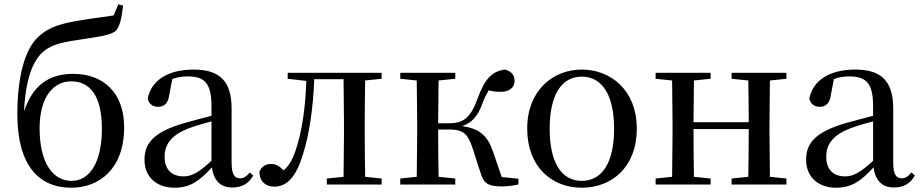

<svg xmlns="http://www.w3.org/2000/svg" viewBox="-20 -862 4302 897"><path d="M314 -17C228 -17 165 -100 165 -262C165 -410 230 -482 313 -482C399 -482 456 -416 456 -261C456 -105 400 -17 314 -17ZM313 15C441 15 560 -70 560 -268C560 -431 460 -517 323 -517C202 -517 132 -458 92 -342C101 -501 135 -582 186 -624C228 -657 280 -667 374 -680C444 -691 500 -698 522 -719C540 -740 549 -780 555 -836L533 -842L511 -790C467 -782 410 -777 361 -768C271 -753 211 -739 158 -689C94 -630 61 -496 61 -329C61 -87 163 15 313 15Z M1065 14C1109 14 1141 -3 1163 -42L1147 -56C1130 -36 1118 -29 1102 -29C1076 -29 1062 -46 1062 -104V-355C1062 -483 1006 -537 885 -537C764 -537 687 -486 670 -402C675 -377 693 -363 719 -363C746 -363 766 -378 771 -420L785 -493C810 -502 833 -505 856 -505C935 -505 968 -475 968 -365V-321C926 -310 880 -298 841 -287C703 -247 655 -196 655 -116C655 -32 715 15 795 15C869 15 912 -17 970 -80C978 -21 1008 14 1065 14ZM968 -111C908 -55 874 -38 838 -38C784 -38 749 -68 749 -130C749 -189 782 -232 863 -263C893 -274 930 -285 968 -295Z M1584 0H1763V-28L1686 -36C1685 -92 1684 -175 1684 -230V-292C1684 -346 1685 -430 1686 -486L1763 -494V-522H1324V-494L1411 -484C1407 -354 1390 -242 1359 -153C1344 -111 1328 -86 1305 -66C1286 -86 1268 -96 1247 -96C1221 -96 1203 -85 1192 -60C1192 -15 1220 10 1261 10C1316 10 1362 -28 1396 -143C1425 -235 1443 -355 1448 -492H1585L1587 -292V-230L1585 -36L1507 -28V0Z M2226 -52C2240 -5 2261 9 2325 9C2348 9 2379 5 2402 0V-27L2324 -35L2284 -152C2258 -229 2220 -261 2139 -273C2182 -287 2212 -316 2236 -384C2245 -408 2254 -425 2263 -440C2280 -435 2297 -433 2320 -433C2358 -433 2384 -452 2384 -484C2384 -512 2369 -529 2340 -537C2276 -529 2244 -492 2209 -396C2175 -301 2134 -286 2075 -286H2027L2029 -486L2107 -494V-522H1850V-494L1927 -486L1929 -292V-230L1927 -36L1850 -28V0H2107V-28L2029 -36C2028 -92 2027 -178 2027 -257H2076C2140 -257 2163 -242 2186 -175Z M2698 15C2838 15 2955 -81 2955 -261C2955 -441 2833 -537 2698 -537C2564 -537 2443 -440 2443 -261C2443 -82 2558 15 2698 15ZM2698 -17C2604 -17 2548 -101 2548 -260C2548 -420 2604 -504 2698 -504C2792 -504 2849 -420 2849 -260C2849 -101 2792 -17 2698 -17Z M3398 -494 3476 -486C3477 -432 3478 -351 3478 -291H3220L3222 -486L3300 -494V-522H3043V-494L3120 -486L3122 -292V-230L3120 -36L3043 -28V0H3300V-28L3222 -36C3221 -92 3220 -179 3220 -259H3478C3478 -179 3477 -92 3476 -36L3398 -28V0H3654V-28L3577 -36L3575 -230V-292L3577 -486L3654 -494V-522H3398Z M4156 14C4200 14 4232 -3 4254 -42L4238 -56C4221 -36 4209 -29 4193 -29C4167 -29 4153 -46 4153 -104V-355C4153 -483 4097 -537 3976 -537C3855 -537 3778 -486 3761 -402C3766 -377 3784 -363 3810 -363C3837 -363 3857 -378 3862 -420L3876 -493C3901 -502 3924 -505 3947 -505C4026 -505 4059 -475 4059 -365V-321C4017 -310 3971 -298 3932 -287C3794 -247 3746 -196 3746 -116C3746 -32 3806 15 3886 15C3960 15 4003 -17 4061 -80C4069 -21 4099 14 4156 14ZM4059 -111C3999 -55 3965 -38 3929 -38C3875 -38 3840 -68 3840 -130C3840 -189 3873 -232 3954 -263C3984 -274 4021 -285 4059 -295Z"/></svg>

Font: Noto Serif JP Medium
Style: Regular
Weight: 500
Designer: Ryoko NISHIZUKA 西塚涼子 (kana & ideographs); Frank Grießhammer (Latin, Greek & Cyrillic); Wenlong ZHANG 张文龙 (bopomofo); San
Foundry: Adobe
Version: Version 2.001;hotconv 1.1.0;makeotfexe 2.6.0